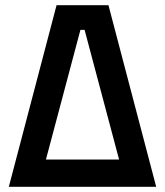

<svg xmlns="http://www.w3.org/2000/svg" viewBox="-20 -720 636 740"><path d="M14 0 198 -700H398L582 0ZM439 -105 306 -605H290L157 -105Z"/></svg>

Font: Space Grotesk Frontify SemiBold
Style: Regular
Weight: 600
Designer: Florian Karsten
Version: Version 2.000